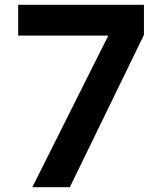

<svg xmlns="http://www.w3.org/2000/svg" viewBox="-20 -783 680 803"><path d="M272 0H115L433 -634H56V-763H582V-637Z"/></svg>

Font: Open Sauce One
Style: Bold
Weight: 700
Designer: Alfredo Marco Pradil
Foundry: Creative Sauce Fz LLC
Version: Version 1.477